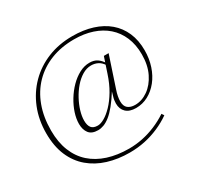

<svg xmlns="http://www.w3.org/2000/svg" viewBox="-175 -913 1270 1240"><g transform="rotate(-30 460.0 -293.0)"><path d="M633.5 -103.5Q585 -103.5 559.5 -127.8Q534 -152 534 -194Q534 -205.5 536 -218.8Q538 -232 542.5 -246L552 -279H553.5Q521 -227 492.8 -192.5Q464.5 -158 439.5 -138.2Q414.5 -118.5 392.2 -110.2Q370 -102 350 -102Q302.5 -102 282 -129Q261.5 -156 261.5 -198.5Q261.5 -236.5 275.2 -278.8Q289 -321 313.8 -361.8Q338.5 -402.5 371 -435.5Q403.5 -468.5 440.8 -488.2Q478 -508 517 -508Q550.5 -508 573.2 -492.8Q596 -477.5 613 -449L606 -438.5Q588.5 -465.5 566 -476.5Q543.5 -487.5 517 -487.5Q483.5 -487.5 451.5 -468.2Q419.5 -449 392.2 -417.2Q365 -385.5 344.5 -347.5Q324 -309.5 312.5 -271.2Q301 -233 301 -200.5Q301 -165.5 315.2 -147.2Q329.5 -129 362.5 -129Q384 -129 413 -145.5Q442 -162 473.2 -194.5Q504.5 -227 533.2 -275.2Q562 -323.5 583 -387.5L605 -453.5L620.5 -499.5H656L581 -273.5Q572.5 -249 568.8 -228.8Q565 -208.5 565 -192Q565 -156 584.8 -140Q604.5 -124 638.5 -124Q688.5 -124 734.2 -156Q780 -188 809 -246.8Q838 -305.5 838 -385.5Q838 -458 814 -514.5Q790 -571 746 -609.8Q702 -648.5 641.2 -668.5Q580.5 -688.5 507 -688.5Q410.5 -688.5 332.8 -657.8Q255 -627 199.2 -569.8Q143.5 -512.5 113.8 -432.2Q84 -352 84 -252Q84 -165 110.5 -98.8Q137 -32.5 186.8 11.8Q236.5 56 306.8 78.5Q377 101 464 101Q513.5 101 563.8 90.8Q614 80.5 662.5 60.2Q711 40 755.5 10.5L767 28Q723.5 58.5 673.5 80.2Q623.5 102 568.8 113.8Q514 125.5 454.5 125.5Q367 125.5 292.8 102.5Q218.5 79.5 163.8 33Q109 -13.5 78.5 -84.2Q48 -155 48 -251.5Q48 -351.5 82 -435.8Q116 -520 177.5 -582Q239 -644 322.8 -678Q406.5 -712 507 -712Q589.5 -712 656 -691Q722.5 -670 769.5 -630Q816.5 -590 841.8 -532Q867 -474 867 -400Q867 -337 849 -283Q831 -229 798.8 -188.8Q766.5 -148.5 724.2 -126Q682 -103.5 633.5 -103.5Z"/></g></svg>

Font: Newsreader ExtraLight
Style: Regular
Weight: 250
Designer: Hugues Gentile
Foundry: Production Type
Version: Version 1.003